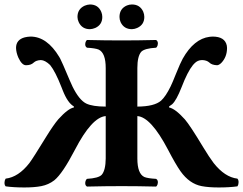

<svg xmlns="http://www.w3.org/2000/svg" viewBox="-31 -824 1076 850"><path d="M498 -749Q498 -785.6 530.8 -799.8Q541.5 -804.2 553.2 -804.2Q588.4 -804.2 603 -772.5Q607.9 -760.7 607.9 -749Q607.9 -714.4 576.2 -700.2Q565.4 -695.3 553.2 -694.8Q517.6 -694.8 502.9 -726.1Q498 -737.3 498 -749ZM312 -749Q312 -784.2 343.8 -798.8Q355.5 -803.7 367.2 -804.2Q403.8 -804.2 417.5 -771Q421.9 -760.3 421.9 -749Q421.9 -714.4 390.6 -700.2Q378.9 -695.3 367.2 -694.8Q332 -694.8 317.4 -726.1Q312 -737.8 312 -749ZM1020 1Q984.9 5.9 937 5.9Q892.1 5.9 861.8 0Q807.6 -10.3 768.1 -65.9Q746.1 -97.2 712.9 -161.1Q637.2 -305.7 577.1 -310.1V-122.1Q577.1 -55.2 607.9 -40.5Q623 -34.2 660.2 -32.2Q671.4 -25.4 666.5 -7.8Q664.1 -1 660.2 2Q580.1 0 507.8 0Q434.1 0 354 2Q342.8 -4.9 347.7 -22.5Q350.1 -29.3 354 -32.2Q405.3 -35.2 419.4 -50.3Q436.5 -70.3 437 -122.1V-310.1Q375.5 -305.2 300.8 -161.1Q246.1 -55.7 209.5 -25.9Q184.1 -6.3 151.9 0Q121.6 5.9 77.1 5.9Q29.3 5.9 -5.9 1Q-14.2 -7.3 -9.3 -26.4Q-7.8 -30.8 -5.9 -33.2Q50.8 -40 99.1 -102.1Q114.3 -122.1 174.8 -220.7Q205.6 -270.5 227.1 -295.9Q270.5 -343.8 295.9 -348.1V-353Q268.6 -368.2 246.6 -424.3Q245.1 -428.2 241.2 -438Q214.4 -506.8 190.9 -536.1Q168.5 -557.6 149.9 -558.1Q128.9 -557.1 118.2 -546.9Q106.4 -535.2 84 -535.2Q65.9 -535.2 50.3 -568.8Q40.5 -591.3 40 -611.8Q40 -648.4 78.6 -658.7Q90.8 -661.6 104 -662.1Q177.2 -662.1 231.4 -571.8Q233.9 -567.4 235.8 -564Q241.7 -553.7 277.3 -469.2Q284.7 -451.7 290 -440.9Q319.3 -381.3 350.6 -365.7Q378.9 -352.1 437 -352.1V-522.9Q437 -589.8 405.8 -604.5Q390.6 -610.8 354 -612.8Q342.8 -619.6 347.7 -637.2Q350.1 -644 354 -647Q433.6 -645 507.8 -645Q579.6 -645 660.2 -647Q671.4 -640.1 666.5 -622.6Q664.1 -615.7 660.2 -612.8Q608.9 -609.9 594.2 -594.7Q577.1 -574.7 577.1 -522.9V-352.1Q652.3 -352.5 682.1 -378.4Q702.6 -397 724.1 -440.9Q731.9 -456.5 747.6 -496.1Q768.1 -546.9 777.8 -564Q827.6 -652.3 897 -661.1Q903.8 -662.1 910.2 -662.1Q964.8 -662.1 973.1 -622.1Q974.1 -616.7 974.1 -611.8Q974.1 -571.8 948.7 -545.4Q938.5 -535.6 930.2 -535.2Q906.7 -536.1 896 -546.9Q884.3 -557.6 863.8 -558.1Q843.8 -558.1 829.6 -543Q826.2 -539.1 823.2 -536.1Q799.3 -506.8 772.9 -438Q750 -379.4 731 -362.3Q724.1 -356.9 717.8 -353V-348.1Q744.1 -343.3 787.1 -295.9Q810.1 -269.5 868.2 -172.9Q896 -127 915 -102.1Q964.4 -39.6 1020 -33.2Q1028.3 -24.9 1023.4 -5.4Q1021.5 -1 1020 1Z"/></svg>

Font: Linux Libertine O
Style: Bold
Weight: 700
Designer: Philipp H. Poll
Foundry: Philipp H. Poll
Version: Version 5.0.0